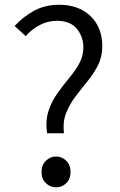

<svg xmlns="http://www.w3.org/2000/svg" viewBox="-20 -780 507 813"><path d="M179.2 -215.8Q171.9 -269 185.3 -309.8Q198.7 -350.6 222.7 -384.3Q246.6 -418 272 -448.5Q297.4 -479 315.2 -510.5Q333 -542 333 -579.1Q333 -624.5 305.2 -658.2Q277.3 -691.9 221.2 -691.9Q183.6 -691.9 149.4 -674.6Q115.2 -657.2 88.9 -627L42 -669.9Q76.7 -708 123.3 -733.9Q169.9 -759.8 230 -759.8Q314 -759.8 363.5 -711.7Q413.1 -663.6 413.1 -584Q413.1 -539.6 395 -503.9Q377 -468.3 350.8 -436.3Q324.7 -404.3 299.8 -371.6Q274.9 -338.9 260 -301.3Q245.1 -263.7 251 -215.8ZM217.8 13.2Q192.4 13.2 174.1 -4.6Q155.8 -22.5 155.8 -50.8Q155.8 -81.1 174.1 -99.1Q192.4 -117.2 217.8 -117.2Q242.7 -117.2 260.7 -99.1Q278.8 -81.1 278.8 -50.8Q278.8 -22.5 260.7 -4.6Q242.7 13.2 217.8 13.2Z"/></svg>

Font: `nÑOS CN Normal
Style: Regular
Weight: 350
Designer: Ryoko NISHIZUKA ?XZm?[P (kana & ideographs); Paul D. Hunt (Latin, Greek & Cyrillic); Wenlong ZHANG _ e??? (bopomofo); Sa
Foundry: Adobe Systems Incorporated
Version: Version 1.004 June 21, 2023